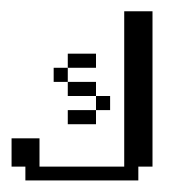

<svg xmlns="http://www.w3.org/2000/svg" viewBox="-20 -312 308 332"><path d="M97.2 -97.2V-121.6H146V-97.2ZM146 -121.6V-146H170.4V-121.6ZM97.2 -146V-170.4H146V-146ZM72.8 -170.4V-194.8H97.2V-170.4ZM97.2 -194.8V-219.2H146V-194.8ZM23.9 0V-23.9H0V-72.8H48.3V-23.9H194.8V-292.5H243.7V-23.9H219.2V0Z"/></svg>

Font: FS Mondwest Regular
Style: Regular
Weight: 400
Designer: NZWStudios2024
Foundry: https://fontstruct.com
Version: Version 1.0